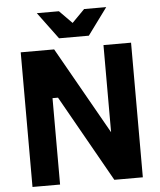

<svg xmlns="http://www.w3.org/2000/svg" viewBox="-61 -995 875 1047"><g transform="rotate(-5 376.0 -471.0)"><path d="M289 -795 180 -942H301L370 -872L439 -942H560L452 -795ZM74 0V-737H257L527 -260V-737H678V0H522L255 -473H225V0Z"/></g></svg>

Font: Tomorrow SemiBold
Style: Regular
Weight: 600
Designer: Tony de Marco, Monica Rizzolli
Foundry: Just in Type
Version: Version 2.002